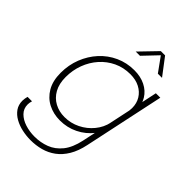

<svg xmlns="http://www.w3.org/2000/svg" viewBox="-275 -852 1190 1190"><g transform="rotate(45 320.5 -257.0)"><path d="M226.5 224Q189.5 224 152.5 216Q115.5 208 85 191Q54.5 174 36.2 148Q18 122 18 86.5Q18 76 19.8 66.2Q21.5 56.5 24 47H63Q60 56.5 58.8 64.2Q57.5 72 57.5 80Q57.5 116.5 82 141.2Q106.5 166 145.5 178.5Q184.5 191 228 191Q281 191 327.5 173.2Q374 155.5 408.5 112.8Q443 70 459 -5L570.5 -531H609.5L497.5 -5Q484 60 457.5 104Q431 148 394.8 174.5Q358.5 201 315.8 212.5Q273 224 226.5 224ZM269 9Q212 9 165.5 -14.8Q119 -38.5 91.2 -85.8Q63.5 -133 63.5 -203.5Q63.5 -272.5 87.2 -333Q111 -393.5 153.2 -439.8Q195.5 -486 252.5 -512Q309.5 -538 376 -538Q431 -538 472.5 -517.2Q514 -496.5 537 -459.2Q560 -422 560 -372Q560 -360 557.8 -342.5Q555.5 -325 553 -316H525.5Q528 -324 529.8 -338.5Q531.5 -353 531.5 -362Q531.5 -403.5 512.2 -435Q493 -466.5 458 -484.8Q423 -503 375.5 -503Q316 -503 266.5 -479.5Q217 -456 180.5 -415Q144 -374 124 -320.5Q104 -267 104 -207Q104 -148 126.5 -107.8Q149 -67.5 187.5 -46.8Q226 -26 274 -26Q328.5 -26 376.5 -49.8Q424.5 -73.5 458 -114.5Q491.5 -155.5 502 -205.5L531.5 -204.5Q518 -141.5 480 -93.2Q442 -45 387.2 -18Q332.5 9 269 9ZM299.5 -625.5 407.5 -737.5H445L530 -625.5H493.5L419.5 -728H434L336.5 -625.5Z"/></g></svg>

Font: Epilogue ExtraLight
Style: Italic
Weight: 250
Italic angle: -12°
Designer: Tyler Finck
Foundry: Etcetera Type Co
Version: Version 2.112